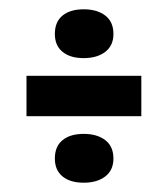

<svg xmlns="http://www.w3.org/2000/svg" viewBox="-20 -507 360 413"><path d="M160 -382Q131 -382 114.5 -395.5Q98 -409 98 -434Q98 -460 114.5 -473.5Q131 -487 160 -487Q189 -487 206.5 -473.5Q224 -460 224 -434Q224 -409 206.5 -395.5Q189 -382 160 -382ZM37 -257V-344H284V-257ZM160 -114Q131 -114 114.5 -127.5Q98 -141 98 -166Q98 -192 114.5 -205.5Q131 -219 160 -219Q189 -219 206.5 -205.5Q224 -192 224 -166Q224 -141 206.5 -127.5Q189 -114 160 -114Z"/></svg>

Font: Bricolage Grotesque 96pt Condensed Medium
Style: Regular
Weight: 500
Width: 3
Designer: Mathieu Triay
Foundry: Atelier Triay
Version: Version 1.001; ttfautohint (v1.8.4.7-5d5b);gftools[0.9.33.de